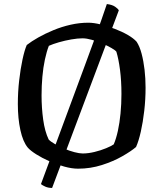

<svg xmlns="http://www.w3.org/2000/svg" viewBox="-20 -832 806 947"><path d="M237 95Q218 95 203.5 88.5Q189 82 182 76L400 -513Q421 -569 441.5 -626Q462 -683 479.5 -732Q497 -781 507 -812Q533 -809 547.5 -799Q562 -789 566 -781ZM365 0Q334 0 296.5 -10.5Q259 -21 223 -37Q187 -53 158.5 -71Q130 -89 117 -104Q93 -133 80.5 -190.5Q68 -248 68 -319Q68 -378 74.5 -435Q81 -492 91 -538.5Q101 -585 112 -610Q135 -628 168.5 -647Q202 -666 243 -683Q284 -700 328 -710Q372 -720 416 -720Q442 -720 476.5 -711.5Q511 -703 546.5 -689.5Q582 -676 610.5 -659.5Q639 -643 654 -626Q669 -603 678.5 -567Q688 -531 693 -488Q698 -445 698 -399Q698 -342 691.5 -285.5Q685 -229 674.5 -182.5Q664 -136 651 -107Q628 -87 583.5 -61.5Q539 -36 482.5 -18Q426 0 365 0ZM388 -75Q415 -75 446 -82.5Q477 -90 503.5 -101Q530 -112 541 -120Q553 -148 561.5 -187Q570 -226 574.5 -272.5Q579 -319 579 -369Q579 -433 572 -487Q565 -541 554 -577Q549 -584 530 -595Q511 -606 485.5 -617Q460 -628 433.5 -635.5Q407 -643 387 -643Q363 -643 331.5 -637.5Q300 -632 270.5 -623.5Q241 -615 221 -606Q210 -578 201.5 -538.5Q193 -499 189 -453.5Q185 -408 185 -361Q185 -300 193 -242Q201 -184 220 -144Q229 -134 250 -122Q271 -110 296.5 -99Q322 -88 347 -81.5Q372 -75 388 -75Z"/></svg>

Font: Texturina Medium 12pt Medium
Style: Regular
Weight: 500
Version: Version 1.002